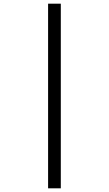

<svg xmlns="http://www.w3.org/2000/svg" viewBox="-20 -780 591 1042"><path d="M241 -760H310V242H241Z"/></svg>

Font: Stephens Clock
Style: Regular
Weight: 400
Designer: Peter Wiegel (catfonts.de) with slight modifications by DT1.org
Version: Version 0.9.1